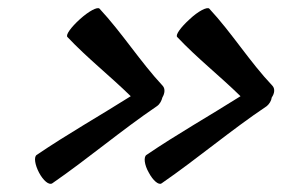

<svg xmlns="http://www.w3.org/2000/svg" viewBox="-20 -500 687 467"><path d="M376 -291C321 -350 277 -420 222 -479C217 -484 196 -473 174 -453C153 -434 139 -415 144 -410C192 -359 248 -315 298 -266C222 -218 144 -174 69 -123C62 -118 65 -99 75 -80C85 -61 99 -49 107 -54C194 -114 275 -183 362 -242C369 -247 373 -255 375 -263C381 -273 382 -284 376 -291ZM643 -291C587 -350 544 -420 489 -479C484 -484 462 -473 441 -453C420 -434 406 -415 411 -410C459 -359 515 -315 565 -266C489 -218 411 -174 336 -123C329 -118 331 -99 342 -80C352 -61 366 -49 373 -54C460 -114 541 -183 629 -242C635 -247 640 -255 641 -263C648 -273 649 -284 643 -291Z"/></svg>

Font: Nupuram Condensed Oblique
Style: Regular
Weight: 400
Width: 3
Designer: Santhosh Thottingal (santhosh.thottingal@gmail.com)
Foundry: SMC
Version: Version 1.000